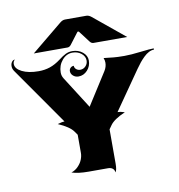

<svg xmlns="http://www.w3.org/2000/svg" viewBox="-88 -772 810 870"><g transform="rotate(-10 317.0 -337.0)"><path d="M102.5 -570.6 245.1 -687.7Q256.8 -697.5 268.6 -697.5H366.2Q377.9 -697.5 389.6 -687.7L532.2 -570.6H377Q367.7 -570.6 360.4 -580.3L320.3 -633.1H314.5L274.4 -580.3Q267.1 -570.6 257.8 -570.6ZM-6.8 -531.2Q-6.8 -542.5 -1.1 -550.4Q4.6 -558.3 13.2 -558.3Q4.6 -550.8 4.6 -539.6Q4.6 -517.3 34.3 -502.4Q64 -487.5 110.8 -487.5Q138.7 -487.5 163 -495.7Q187.3 -503.9 212.6 -522.9Q230.7 -536.9 244.8 -543.8Q258.8 -550.8 275.4 -550.8Q303.2 -550.8 322.9 -534.8Q342.5 -518.8 342.5 -496.1Q342.5 -470 325.4 -451.3Q308.3 -432.6 284.4 -432.6Q270 -432.6 259.8 -441.5Q249.5 -450.4 249.5 -463.1Q249.5 -471.7 255.7 -477.9Q262 -484.1 271 -484.1Q271 -474.6 278.7 -467.9Q286.4 -461.2 297.4 -461.2Q311.8 -461.2 322.1 -471.9Q332.5 -482.7 332.5 -497.8Q332.5 -516.8 315.8 -530.4Q299.1 -543.9 275.4 -543.9Q247.6 -543.9 227.5 -520.3Q207.5 -496.6 207.5 -464.1Q207.5 -449 215.6 -436.3L309.6 -288.6L403.6 -436.3Q414.8 -454.1 414.8 -473.4Q414.8 -484.9 410.2 -495.1Q419.7 -494.1 433.8 -492.6Q448 -491 455.3 -490.2Q462.6 -489.5 475.8 -488.9Q489 -488.3 504.9 -488.3Q535.2 -488.3 579.3 -493.7Q623.5 -499 641.6 -499V-493.2Q630.1 -493.2 618 -487.1Q606 -481 594.4 -469.7Q582.8 -458.5 573.4 -447Q564 -435.5 553.5 -420.4L429.9 -242.9Q444.1 -242.9 462.4 -236.6Q410.2 -214.1 393.1 -189.7L380.9 -172.4V-14.6Q380.9 16.1 373 24.4Q373 13.9 365.2 7Q357.4 0 343.3 0H253.9Q205.1 0 176.8 -9.8Q195.1 -15.6 208.6 -29.8Q222.2 -43.9 228.3 -59.6Q234.4 -75.2 234.4 -89.8V-173.3L222.9 -189.7Q205.8 -214.1 153.8 -236.6Q173.6 -242.9 186 -242.9L0.5 -508.3Q-6.8 -518.8 -6.8 -531.2Z"/></g></svg>

Font: Agreloy
Style: Medium
Weight: 400
Designer: gluk
Foundry: gluk
Version: Version 0.27